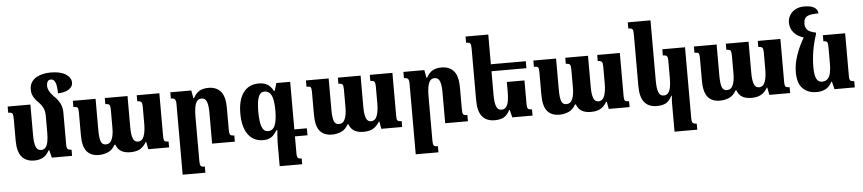

<svg xmlns="http://www.w3.org/2000/svg" viewBox="-52 -1117 7751 1725"><g transform="rotate(-5 3824.0 -254.5)"><path d="M517 -107Q517 -74 526.5 -65Q536 -56 561 -56V0H378L361 -69H356Q330 -22 297 -5Q264 12 220 12Q146 12 107 -34.5Q68 -81 68 -182V-380Q68 -415 60.5 -425.5Q53 -436 23 -436V-492H228V-213Q228 -148 241 -112.5Q254 -77 289 -77Q317 -77 331.5 -97.5Q346 -118 351.5 -152.5Q357 -187 357 -229V-383Q357 -420 343.5 -449Q330 -478 303 -505Q272 -535 257.5 -563.5Q243 -592 243 -625Q243 -672 268.5 -702.5Q294 -733 337.5 -748Q381 -763 436 -763Q522 -763 570 -732Q618 -701 618 -656Q618 -617 579.5 -594Q541 -571 484 -571Q484 -700 432 -700Q411 -700 401.5 -685.5Q392 -671 392 -646Q392 -601 441 -551Q483 -511 500 -475Q517 -439 517 -392Z M1187 -492H1391V-101Q1391 -73 1398.5 -63Q1406 -53 1436 -53V0H1248L1236 -66H1231Q1205 -23 1171.5 -5Q1138 13 1087 13Q1038 13 1005.5 -5Q973 -23 957 -66H949Q924 -20 884.5 -3.5Q845 13 802 13Q730 13 693 -32Q656 -77 656 -179V-386Q656 -419 648 -427.5Q640 -436 611 -436V-492H816V-209Q816 -145 827 -110.5Q838 -76 873 -76Q911 -76 927.5 -115.5Q944 -155 944 -217V-382Q944 -416 936 -426.5Q928 -437 899 -437V-492H1104V-209Q1104 -145 1117 -110.5Q1130 -76 1161 -76Q1201 -76 1216.5 -119.5Q1232 -163 1232 -229V-383Q1232 -415 1224 -426Q1216 -437 1187 -437Z M2029 -56V0H1824V-279Q1824 -342 1811.5 -377Q1799 -412 1764 -412Q1737 -412 1722.5 -392Q1708 -372 1702 -337.5Q1696 -303 1696 -262V147Q1696 179 1704 189.5Q1712 200 1741 200V255H1536V-384Q1536 -416 1525.5 -426Q1515 -436 1490 -436V-492H1679L1692 -421H1697Q1722 -466 1754 -484Q1786 -502 1835 -502Q1906 -502 1945 -456.5Q1984 -411 1984 -309V-112Q1984 -77 1991.5 -66.5Q1999 -56 2029 -56Z M2446 -492H2571V-63H2684V0H2571V153Q2571 185 2580 194Q2589 203 2614 203V255H2411V57Q2411 37 2412.5 9.5Q2414 -18 2418 -69H2409Q2385 -27 2356 -9Q2327 9 2286 9Q2198 9 2149 -57Q2100 -123 2100 -248Q2100 -370 2149 -436Q2198 -502 2289 -502Q2333 -502 2364.5 -484Q2396 -466 2418 -424H2426ZM2335 -68Q2378 -68 2397 -112.5Q2416 -157 2416 -247Q2416 -343 2395.5 -384Q2375 -425 2333 -425Q2302 -425 2287 -399Q2272 -373 2267 -332.5Q2262 -292 2262 -247Q2262 -202 2267.5 -161Q2273 -120 2288.5 -94Q2304 -68 2335 -68Z M3289 -492H3493V-101Q3493 -73 3500.5 -63Q3508 -53 3538 -53V0H3350L3338 -66H3333Q3307 -23 3273.5 -5Q3240 13 3189 13Q3140 13 3107.5 -5Q3075 -23 3059 -66H3051Q3026 -20 2986.5 -3.5Q2947 13 2904 13Q2832 13 2795 -32Q2758 -77 2758 -179V-386Q2758 -419 2750 -427.5Q2742 -436 2713 -436V-492H2918V-209Q2918 -145 2929 -110.5Q2940 -76 2975 -76Q3013 -76 3029.5 -115.5Q3046 -155 3046 -217V-382Q3046 -416 3038 -426.5Q3030 -437 3001 -437V-492H3206V-209Q3206 -145 3219 -110.5Q3232 -76 3263 -76Q3303 -76 3318.5 -119.5Q3334 -163 3334 -229V-383Q3334 -415 3326 -426Q3318 -437 3289 -437Z M4131 -56V0H3926V-279Q3926 -342 3913.5 -377Q3901 -412 3866 -412Q3839 -412 3824.5 -392Q3810 -372 3804 -337.5Q3798 -303 3798 -262V147Q3798 179 3806 189.5Q3814 200 3843 200V255H3638V-384Q3638 -416 3627.5 -426Q3617 -436 3592 -436V-492H3781L3794 -421H3799Q3824 -466 3856 -484Q3888 -502 3937 -502Q4008 -502 4047 -456.5Q4086 -411 4086 -309V-112Q4086 -77 4093.5 -66.5Q4101 -56 4131 -56Z M4669 -321V-107Q4669 -74 4679 -65Q4689 -56 4714 -56V0H4531L4514 -69H4509Q4483 -18 4450 -3Q4417 12 4372 12Q4298 12 4259.5 -34.5Q4221 -81 4221 -182V-648Q4221 -683 4213.5 -693.5Q4206 -704 4176 -704V-760H4381V-492H4696V-429H4381V-213Q4381 -148 4394 -112.5Q4407 -77 4442 -77Q4469 -77 4484 -97.5Q4499 -118 4504.5 -152.5Q4510 -187 4510 -229V-321Z M5340 -492H5544V-101Q5544 -73 5551.5 -63Q5559 -53 5589 -53V0H5401L5389 -66H5384Q5358 -23 5324.5 -5Q5291 13 5240 13Q5191 13 5158.5 -5Q5126 -23 5110 -66H5102Q5077 -20 5037.5 -3.5Q4998 13 4955 13Q4883 13 4846 -32Q4809 -77 4809 -179V-386Q4809 -419 4801 -427.5Q4793 -436 4764 -436V-492H4969V-209Q4969 -145 4980 -110.5Q4991 -76 5026 -76Q5064 -76 5080.5 -115.5Q5097 -155 5097 -217V-382Q5097 -416 5089 -426.5Q5081 -437 5052 -437V-492H5257V-209Q5257 -145 5270 -110.5Q5283 -76 5314 -76Q5354 -76 5369.5 -119.5Q5385 -163 5385 -229V-383Q5385 -415 5377 -426Q5369 -437 5340 -437Z M5972 255V-8Q5972 -23 5973.5 -38.5Q5975 -54 5976 -69H5971Q5945 -18 5912.5 -3Q5880 12 5835 12Q5761 12 5722.5 -34.5Q5684 -81 5684 -182V-648Q5684 -683 5676.5 -693.5Q5669 -704 5639 -704V-760H5844V-213Q5844 -148 5857 -112.5Q5870 -77 5904 -77Q5932 -77 5946.5 -97.5Q5961 -118 5966.5 -152.5Q5972 -187 5972 -229V-384Q5972 -416 5963.5 -426Q5955 -436 5927 -436V-492H6132V148Q6132 181 6142 190.5Q6152 200 6177 200V255Z M6788 -492H6992V-101Q6992 -73 6999.5 -63Q7007 -53 7037 -53V0H6849L6837 -66H6832Q6806 -23 6772.5 -5Q6739 13 6688 13Q6639 13 6606.5 -5Q6574 -23 6558 -66H6550Q6525 -20 6485.5 -3.5Q6446 13 6403 13Q6331 13 6294 -32Q6257 -77 6257 -179V-386Q6257 -419 6249 -427.5Q6241 -436 6212 -436V-492H6417V-209Q6417 -145 6428 -110.5Q6439 -76 6474 -76Q6512 -76 6528.5 -115.5Q6545 -155 6545 -217V-382Q6545 -416 6537 -426.5Q6529 -437 6500 -437V-492H6705V-209Q6705 -145 6718 -110.5Q6731 -76 6762 -76Q6802 -76 6817.5 -119.5Q6833 -163 6833 -229V-383Q6833 -415 6825 -426Q6817 -437 6788 -437Z M7275 12Q7199 12 7151.5 -34Q7104 -80 7104 -182Q7104 -252 7129.5 -329.5Q7155 -407 7202 -487Q7148 -502 7114.5 -540Q7081 -578 7081 -632Q7081 -665 7098 -695Q7115 -725 7148.5 -744.5Q7182 -764 7231 -764Q7292 -764 7321.5 -744.5Q7351 -725 7353 -691Q7294 -691 7265.5 -681.5Q7237 -672 7228 -653Q7219 -634 7219 -606Q7219 -578 7237 -555.5Q7255 -533 7315 -521V-508Q7290 -435 7277.5 -359.5Q7265 -284 7265 -212Q7265 -145 7280.5 -111Q7296 -77 7331 -77Q7366 -77 7384 -97Q7402 -117 7409 -151.5Q7416 -186 7416 -229V-384Q7416 -417 7408.5 -427Q7401 -437 7375 -437V-492H7576V-107Q7576 -74 7585.5 -65Q7595 -56 7620 -56V0H7437L7420 -69H7415Q7390 -23 7355.5 -5.5Q7321 12 7275 12Z"/></g></svg>

Font: Noto Serif Armenian SemiCondensed ExtraBold
Style: Regular
Weight: 800
Width: 4
Designer: Monotype Design Team
Foundry: Monotype Imaging Inc.
Version: Version 2.008; ttfautohint (v1.8.4.7-5d5b)